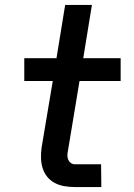

<svg xmlns="http://www.w3.org/2000/svg" viewBox="-20 -755 540 775"><path d="M389 0H282Q261 0 240 -3.5Q219 -7 201 -16.5Q183 -26 170.5 -41.5Q158 -57 152 -76.5Q146 -96 145.5 -117Q145 -138 148 -160L193 -428H78V-520H208L243 -735H351L316 -520H467V-428H301L254 -145Q252 -136 252 -127Q252 -118 255.5 -110Q259 -102 266 -97Q273 -92 282 -92H388Z"/></svg>

Font: Iosevka Aile Semibold Oblique
Style: Regular
Weight: 600
Italic angle: -9°
Designer: Belleve Invis
Foundry: Belleve Invis
Version: Version 31.1.0; ttfautohint (v1.8.4)